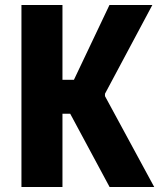

<svg xmlns="http://www.w3.org/2000/svg" viewBox="-20 -750 660 770"><path d="M230.5 0V-294H261.5L419.5 0H598.5L401 -364.5V-374L591 -730H419L276.5 -430H230.5V-730H66V0Z"/></svg>

Font: Monaspace Neon ExtraBold
Style: Regular
Weight: 800
Designer: Riley Cran & the Lettermatic Team
Foundry: Lettermatic
Version: Version 1.200 (Monaspace Neon)